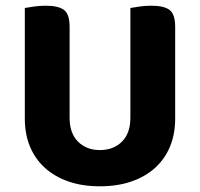

<svg xmlns="http://www.w3.org/2000/svg" viewBox="-20 -636 701 673"><path d="M67 -220V-608Q78 -610 98.5 -613Q119 -616 140 -616Q185 -616 204.5 -601Q224 -586 224 -542V-223Q224 -169 253.5 -139.5Q283 -110 330 -110Q378 -110 407.5 -139.5Q437 -169 437 -223V-608Q448 -610 468.5 -613Q489 -616 510 -616Q555 -616 574.5 -601Q594 -586 594 -542V-220Q594 -166 576 -122.5Q558 -79 524 -48Q490 -17 441 0Q392 17 330 17Q268 17 219.5 0Q171 -17 137 -48Q103 -79 85 -122.5Q67 -166 67 -220Z"/></svg>

Font: Baloo 2 Latin
Style: Bold
Weight: 400
Designer: Sarang Kulkarni and Ek Type
Foundry: Ek Type
Version: Version 1.001